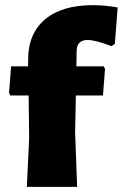

<svg xmlns="http://www.w3.org/2000/svg" viewBox="-20 -724 476 744"><path d="M382 -467 387 -457 379 -354H274L271 -210L279 0H84L93 -190L91 -354H20L15 -364L23 -467H89V-492Q89 -594 154.5 -649Q220 -704 340 -704Q387 -704 436 -695L425 -554L412 -545Q351 -569 319 -569Q278 -569 277 -527L276 -467Z"/></svg>

Font: Alegreya Sans SC Black
Style: Regular
Weight: 900
Designer: Juan Pablo del Peral
Foundry: Huerta Tipografica
Version: Version 2.007